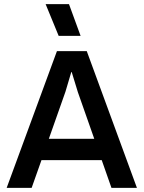

<svg xmlns="http://www.w3.org/2000/svg" viewBox="-20 -907 693 927"><path d="M12.2 0 254.9 -660.2H398.9L641.1 0H518.1L471.2 -133.8H180.2L132.8 0ZM200.2 -887.2H313L369.1 -733.9H263.2ZM215.8 -236.8H435.1L356 -461.9L326.2 -559.1H324.2L295.9 -463.9Z"/></svg>

Font: Human Sans Medium
Style: Regular
Weight: 500
Designer: Tim Radville
Foundry: Continuum
Version: Version 1.000;FEAKit 1.0